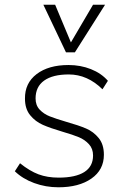

<svg xmlns="http://www.w3.org/2000/svg" viewBox="-20 -788 532 815"><path d="M43 -61 65 -95Q106 -62 143.5 -48Q181 -34 229 -34Q300 -34 337.5 -57.5Q375 -81 375 -128Q375 -157 357.5 -176Q340 -195 315 -205.5Q290 -216 245 -229Q194 -244 162 -258Q130 -272 108 -299Q86 -326 86 -369Q85 -435 135.5 -473.5Q186 -512 271 -512Q322 -512 366 -494.5Q410 -477 438 -445L415 -409Q351 -472 272 -472Q204 -472 167.5 -446Q131 -420 131 -370Q131 -341 148.5 -322.5Q166 -304 191.5 -294Q217 -284 261 -271Q314 -256 345.5 -242.5Q377 -229 399 -202Q421 -175 421 -131Q421 -67 368 -30Q315 7 228 7Q174 7 125 -11Q76 -29 43 -61ZM426 -768 298 -566H260L164 -768H214L281 -608L375 -768Z"/></svg>

Font: Muli ExtraLight
Style: Italic
Weight: 275
Italic angle: -4.541°
Designer: Vernon Adams
Foundry: Vernon Adams
Version: Version 2.001